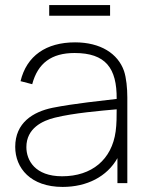

<svg xmlns="http://www.w3.org/2000/svg" viewBox="-20 -722 582 757"><path d="M174 -660H414V-702H174ZM227 15C322.5 15 402 -25.5 443 -98.5V0H482V-338C482 -374 478 -415 469 -442C445 -511 376 -555 276 -555C162 -555 85 -502 61 -402L107 -390C129 -473 183 -513 274 -513C396.5 -513 441 -453.5 440 -332C386 -325.5 272 -314 187 -297C110 -281 40 -238 40 -143C40 -59 101 15 227 15ZM225 -27C118 -27 84 -90 84 -142C84 -216 147 -246 196 -258C270 -276.5 379 -285.5 440 -291C440 -267.5 440 -232 436 -204C421 -93 342 -27 225 -27Z"/></svg>

Font: Hauora ExtraLight
Style: Regular
Weight: 200
Designer: Mikhail Sharanda
Foundry: WCYS & Co.
Version: Version 1.010